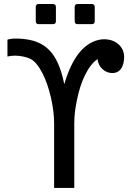

<svg xmlns="http://www.w3.org/2000/svg" viewBox="-20 -924 642 944"><path d="M254.9 -819.8V-889.6Q254.9 -904.3 240.2 -904.3H170.4Q155.8 -904.3 155.8 -889.6V-819.8Q155.8 -805.2 170.4 -805.2H240.2Q254.9 -805.2 254.9 -819.8ZM445.8 -819.8V-889.6Q445.8 -904.3 431.2 -904.3H361.8Q347.2 -904.3 347.2 -889.6V-819.8Q347.2 -805.2 361.8 -805.2H431.2Q445.8 -805.2 445.8 -819.8ZM345.2 0V-317.4Q345.2 -371.6 358.9 -435.5Q373.5 -504.9 397 -552.7Q424.8 -609.9 459.5 -633.3Q462.9 -602.1 485.8 -582.5Q505.9 -564.9 532.2 -564.9Q566.9 -564.9 581.5 -597.7Q590.3 -617.2 590.3 -643.6Q590.3 -663.6 582.5 -679.9Q574.7 -696.3 560.5 -708Q547.4 -719.2 529.5 -725.1Q511.7 -731 492.2 -731Q476.6 -731 463.4 -727.5Q408.7 -714.4 366.7 -660.9Q324.7 -607.4 295.9 -509.8Q276.4 -609.9 235.4 -662.6Q195.3 -713.4 127.4 -727.5Q94.2 -734.4 58.6 -734.4Q32.7 -734.4 16.6 -729V-646Q33.7 -650.4 54.7 -650.4Q73.7 -650.4 96.7 -645.5Q117.2 -641.1 131.8 -633.3Q161.6 -617.2 189.5 -562.5Q213.9 -514.6 230.5 -444.3Q246.1 -375 246.1 -317.4V0Z"/></svg>

Font: Hack Dev
Style: Regular
Weight: 400
Designer: Christopher Simpkins
Foundry: Christopher Simpkins
Version: Version 2.0315